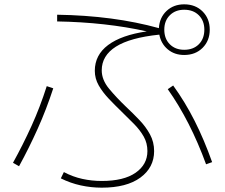

<svg xmlns="http://www.w3.org/2000/svg" viewBox="-20 -824 1040 887"><path d="M261 0 275 -29Q317 -7 360.5 2.5Q404 12 450 12Q552 12 606.5 -26Q661 -64 661 -126Q661 -163 644 -193Q627 -223 599.5 -251Q572 -279 541 -309Q511 -338 482.5 -368Q454 -398 436 -429.5Q418 -461 418 -497Q418 -570 479.5 -616Q541 -662 658 -679Q470 -721 244 -725V-756Q505 -752 714 -694Q717 -743 749.5 -773.5Q782 -804 831 -804Q883 -804 916 -771Q949 -738 949 -687Q949 -636 916 -603Q883 -570 831 -570Q786 -570 755 -596Q724 -622 716 -664Q581 -650 515.5 -608.5Q450 -567 450 -499Q450 -455 484 -414Q518 -373 563 -330Q595 -300 624.5 -269Q654 -238 673 -203Q692 -168 692 -126Q692 -50 628.5 -3.5Q565 43 450 43Q401 43 353 32.5Q305 22 261 0ZM831 -594Q873 -594 898.5 -619.5Q924 -645 924 -687Q924 -728 898.5 -753.5Q873 -779 831 -779Q790 -779 764.5 -753.5Q739 -728 739 -687Q739 -645 764.5 -619.5Q790 -594 831 -594ZM960 -75 932 -65Q859 -265 755 -412L780 -429Q835 -353 879 -266Q923 -179 960 -75ZM68 -56 40 -72Q86 -155 125.5 -242Q165 -329 196 -426L226 -416Q194 -318 154 -229Q114 -140 68 -56Z"/></svg>

Font: Murecho ExtraLight
Style: Regular
Weight: 200
Designer: Neil Summerour
Foundry: Positype
Version: Version 1.010; ttfautohint (v1.8.3)